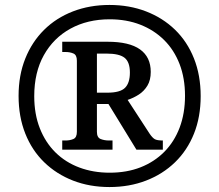

<svg xmlns="http://www.w3.org/2000/svg" viewBox="-20 -745 885 775"><path d="M422 10Q342 10 275 -16Q208 -42 158.5 -90Q109 -138 82 -206Q55 -274 55 -358Q55 -441 82 -508.5Q109 -576 158 -624.5Q207 -673 274.5 -699Q342 -725 422 -725Q502 -725 569.5 -699Q637 -673 686.5 -625Q736 -577 763 -509Q790 -441 790 -357Q790 -273 763 -205.5Q736 -138 686.5 -90Q637 -42 569.5 -16Q502 10 422 10ZM422.7 -47.9Q491.8 -47.9 547.4 -69.7Q602.9 -91.5 643.2 -132.1Q683.5 -172.8 705.2 -230.2Q726.8 -287.7 726.8 -358.1Q726.8 -429.4 704.9 -486.3Q682.9 -543.3 642.5 -583.4Q602.1 -623.5 546.5 -645.3Q490.8 -667.1 422.8 -667.1Q333.2 -667.1 264.5 -629.4Q195.8 -591.7 157 -522.3Q118.2 -452.8 118.2 -356.8Q118.2 -284.5 140.8 -227.1Q163.3 -169.7 204 -129.6Q244.8 -89.5 300.7 -68.7Q356.6 -47.9 422.7 -47.9ZM231.2 -141V-177.9H244.2Q262.4 -177.9 276.3 -183.9Q290.3 -189.9 290.3 -212.9V-500.1Q290.3 -523.1 276.3 -529.1Q262.4 -535.1 244.2 -535.1H231.2V-576.5H414.2Q501.9 -576.5 545.2 -545.6Q588.5 -514.7 588.5 -454.8Q588.5 -421.6 575.1 -399.4Q561.7 -377.3 540.6 -363.5Q519.4 -349.8 495.2 -341.7L584.2 -204.9Q595.2 -188.9 604.5 -183.4Q613.9 -177.9 637.3 -177.9V-141H530.6L417.7 -325.3H371.2V-212.9Q371.2 -189.9 386.2 -183.9Q401.2 -177.9 420.2 -177.9H434.2V-141ZM413.2 -370.9Q465 -370.9 484.6 -390.5Q504.3 -410.1 504.3 -452.2Q504.3 -494.7 482.9 -511.7Q461.6 -528.7 410.2 -528.7H371.2V-370.9Z"/></svg>

Font: Noto Serif Ethiopic
Style: Regular
Weight: 400
Designer: Monotype Design Team
Foundry: Monotype Imaging Inc.
Version: Version 2.102